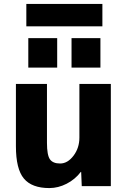

<svg xmlns="http://www.w3.org/2000/svg" viewBox="-20 -947 650 977"><path d="M344 -603V-753H491V-603ZM124 -603V-753H271V-603ZM114 -813V-927H501V-813ZM219 -520V-220Q219 -158 234 -136.5Q249 -115 286 -115Q324 -115 354 -154.5Q384 -194 384 -247V-520H544V0H396L393 -72H391Q362 -34 319 -12Q276 10 231 10Q142 10 101.5 -38.5Q61 -87 61 -203V-520Z"/></svg>

Font: M PLUS 1p ExtraBold
Style: Regular
Weight: 800
Version: Version 1.062